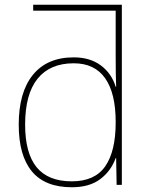

<svg xmlns="http://www.w3.org/2000/svg" viewBox="-20 -780 623 810"><path d="M59 -254Q59 -391 119 -464.5Q179 -538 291 -538Q360 -538 405.5 -504Q451 -470 468 -414H470Q468 -459 468 -543V-735H120V-760H494V0H472L470 -113H468Q448 -58 402.5 -24Q357 10 283 10Q170 10 114.5 -57Q59 -124 59 -254ZM468 -263V-266Q468 -387 423.5 -450Q379 -513 291 -513Q191 -513 138.5 -448Q86 -383 86 -254Q86 -134 134.5 -74.5Q183 -15 283 -15Q380 -15 424 -78.5Q468 -142 468 -263Z"/></svg>

Font: Noto Sans UI Thin
Style: Regular
Weight: 250
Designer: Monotype Design Team
Foundry: Monotype Imaging Inc.
Version: Version 1.001